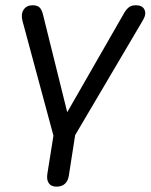

<svg xmlns="http://www.w3.org/2000/svg" viewBox="-20 -513 565 720"><path d="M191.2 186.9Q172.3 186.9 163.1 174.1Q153.9 161.2 157.8 137.4L180.4 -4.3L64.4 -434.3Q57.6 -459.6 68.5 -476.4Q79.5 -493.3 102.3 -493.3Q119.3 -493.3 128.1 -485.3Q136.8 -477.2 141.7 -456.4L240.2 -59.6H213.4L445.5 -464.1Q454.7 -479.7 464.4 -486.5Q474.1 -493.3 489.7 -493.3Q514 -493.3 521.7 -476.9Q529.5 -460.5 516.8 -438.6L261.8 -6.2L238.3 144.7Q232 186.9 191.2 186.9Z"/></svg>

Font: Nunito Variable Extra Light
Style: Italic
Weight: 200
Italic angle: -9°
Designer: Vernon Adams
Foundry: Vernon Adams
Version: Version 3.602